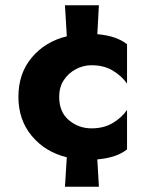

<svg xmlns="http://www.w3.org/2000/svg" viewBox="-20 -598 620 730"><path d="M205 -230Q205 -172 242 -141Q279 -110 328 -110Q375 -110 409 -130.5Q443 -151 463 -180V-30Q423 2 350 8L356 112H227L234 0Q152 -20 101 -81Q50 -142 50 -230Q50 -319 101 -379.5Q152 -440 234 -460L227 -578H356L350 -468Q422 -462 463 -430V-280Q443 -309 409 -329.5Q375 -350 328 -350Q296 -350 267.5 -334.5Q239 -319 222 -292.5Q205 -266 205 -230Z"/></svg>

Font: Jost*
Style: Bold
Weight: 700
Version: Version 3.7